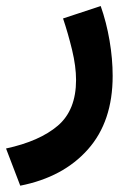

<svg xmlns="http://www.w3.org/2000/svg" viewBox="-42 -334 425 620"><path d="M23.4 265.6 -22.5 145.5Q85.9 122.1 144.8 71.8Q203.6 21.5 203.6 -75.7Q203.6 -119.6 190.7 -173.1Q177.7 -226.6 161.6 -274.4L283.2 -314.5Q301.8 -261.7 311.8 -202.9Q321.8 -144 321.8 -88.9Q321.8 58.6 241.9 148.4Q162.1 238.3 23.4 265.6Z"/></svg>

Font: Vazirmatn RD
Style: Bold
Weight: 700
Designer: Saber Rastikerdar
Foundry: Saber Rastikerdar
Version: Version 32.102